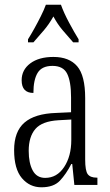

<svg xmlns="http://www.w3.org/2000/svg" viewBox="-20 -786 469 816"><path d="M156 10Q106 10 73 -29Q40 -68 40 -148Q40 -227 84 -265Q128 -303 218 -306L282 -309V-372Q282 -439 265.5 -472.5Q249 -506 203 -506Q158 -506 140 -476.5Q122 -447 122 -391Q72 -391 72 -445Q72 -489 108.5 -516.5Q145 -544 207 -544Q274 -544 308 -504.5Q342 -465 342 -369V-108Q342 -60 353 -45.5Q364 -31 391 -31H394V0H296L287 -89H283Q261 -46 234.5 -18Q208 10 156 10ZM172 -30Q222 -30 252.5 -76Q283 -122 283 -191V-278L229 -275Q159 -271 130.5 -238Q102 -205 102 -145Q102 -93 119 -61.5Q136 -30 172 -30ZM99 -619Q111 -638 125.5 -664Q140 -690 153.5 -717Q167 -744 175 -766H239Q251 -732 273.5 -690Q296 -648 314 -619V-606H291Q267 -633 245.5 -658.5Q224 -684 207 -716Q189 -684 167.5 -658.5Q146 -633 122 -606H99Z"/></svg>

Font: Noto Serif Sinhala ExtraCondensed Light
Style: Regular
Weight: 300
Width: 2
Designer: Jelle Bosma - Monotype Design Team
Foundry: Monotype Imaging Inc.
Version: Version 2.007; ttfautohint (v1.8.4.7-5d5b)